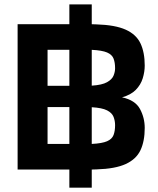

<svg xmlns="http://www.w3.org/2000/svg" viewBox="-20 -770 717 872"><path d="M295 -660V-750H396.7V-660L418 -659.3Q503.3 -656.7 551 -635.2Q598.7 -613.7 618 -573Q637.3 -532.3 637.3 -472Q637.3 -444 628.3 -414.5Q619.3 -385 596.8 -362Q574.3 -339 534.3 -328Q594.3 -315 615.8 -275Q637.3 -235 637.3 -189Q637.3 -128.7 618 -87.8Q598.7 -47 551.3 -25.2Q504 -3.3 418.7 -0.7L396.7 0V82.3H295V0H60V-660ZM196 -116.3H295V-283.7H196ZM196 -380.3H295V-543.7H196ZM396.7 -116.3Q443.7 -118.7 466.2 -128.5Q488.7 -138.3 495.7 -156.7Q502.7 -175 502.7 -201.3Q502.7 -221.3 495.7 -239.3Q488.7 -257.3 466.2 -268.8Q443.7 -280.3 396.7 -283ZM396.7 -381Q443.7 -384 466.2 -396.7Q488.7 -409.3 495.7 -426.5Q502.7 -443.7 502.7 -460Q502.7 -486 495.7 -504Q488.7 -522 466.2 -531.7Q443.7 -541.3 396.7 -543.7Z"/></svg>

Font: Nata Sans
Style: Regular
Weight: 400
Designer: Daniel Uzquiano Cruz
Version: Version 1.001